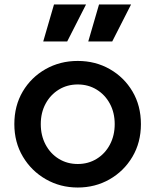

<svg xmlns="http://www.w3.org/2000/svg" viewBox="-20 -825 693 857"><path d="M327 12Q405 12 469 -24.5Q533 -61 571 -125Q609 -189 609 -271Q609 -353 571.5 -416.5Q534 -480 470 -516.5Q406 -553 327 -553Q248 -553 183.5 -516.5Q119 -480 81.5 -416.5Q44 -353 44 -271Q44 -190 82 -126Q120 -62 184.5 -25Q249 12 327 12ZM327 -93Q280 -93 242.5 -116Q205 -139 183.5 -179.5Q162 -220 162 -271Q162 -322 183.5 -362Q205 -402 242.5 -425Q280 -448 327 -448Q374 -448 411.5 -425Q449 -402 470.5 -362Q492 -322 492 -271Q492 -220 470.5 -179.5Q449 -139 411.5 -116Q374 -93 327 -93ZM173 -640H280L364 -805H221ZM374 -640H481L565 -805H422Z"/></svg>

Font: Custom Plus Jakarta Sans SemiBold
Style: Regular
Weight: 600
Designer: Gumpita Rahayu & FullSphere
Foundry: Tokotype & FullSphere
Version: Version 1.001;hotconv 1.0.117;makeotfexe 2.5.65602